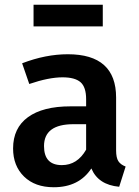

<svg xmlns="http://www.w3.org/2000/svg" viewBox="-20 -772 586 807"><path d="M412 -752V-661H121V-752ZM468 -140Q468 -109 477.5 -94.5Q487 -80 508 -72L481 13Q393 5 364 -64Q312 15 206 15Q127 15 81 -30Q35 -75 35 -148Q35 -234 97.5 -279.5Q160 -325 276 -325H342V-355Q342 -406 318.5 -426.5Q295 -447 243 -447Q185 -447 103 -419L73 -506Q172 -544 265 -544Q468 -544 468 -362ZM240 -78Q305 -78 342 -143V-250H289Q165 -250 165 -158Q165 -78 240 -78Z"/></svg>

Font: FiraGO Medium
Style: Regular
Weight: 500
Designer: bBox Type
Foundry: bBox Type GmbH
Version: Version 1.001;PS 001.001;hotconv 1.0.88;makeotf.lib2.5.64775